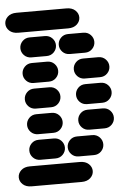

<svg xmlns="http://www.w3.org/2000/svg" viewBox="-82 -904 639 934"><g transform="rotate(-5 238.0 -437.0)"><path d="M34.2 -13.7H278.3Q305.7 -13.7 321.3 -28.3Q336.9 -43 336.9 -62.5Q336.9 -82 321.3 -96.7Q305.7 -111.3 278.3 -111.3H34.2Q6.8 -111.3 -8.8 -96.7Q-24.4 -82 -24.4 -62.5Q-24.4 -43 -8.8 -28.3Q6.8 -13.7 34.2 -13.7ZM87.9 -138.7H162.1Q183.6 -138.7 197.8 -153.3Q211.9 -168 211.9 -187.5Q211.9 -207 197.8 -221.7Q183.6 -236.3 162.1 -236.3H87.9Q66.4 -236.3 52.2 -221.7Q38.1 -207 38.1 -187.5Q38.1 -168 52.2 -153.3Q66.4 -138.7 87.9 -138.7ZM275.4 -138.7H349.6Q371.1 -138.7 385.3 -153.3Q399.4 -168 399.4 -187.5Q399.4 -207 385.3 -221.7Q371.1 -236.3 349.6 -236.3H275.4Q253.9 -236.3 239.7 -221.7Q225.6 -207 225.6 -187.5Q225.6 -168 239.7 -153.3Q253.9 -138.7 275.4 -138.7ZM87.9 -263.7H162.1Q183.6 -263.7 197.8 -278.3Q211.9 -293 211.9 -312.5Q211.9 -332 197.8 -346.7Q183.6 -361.3 162.1 -361.3H87.9Q66.4 -361.3 52.2 -346.7Q38.1 -332 38.1 -312.5Q38.1 -293 52.2 -278.3Q66.4 -263.7 87.9 -263.7ZM337.9 -263.7H412.1Q433.6 -263.7 447.8 -278.3Q461.9 -293 461.9 -312.5Q461.9 -332 447.8 -346.7Q433.6 -361.3 412.1 -361.3H337.9Q316.4 -361.3 302.2 -346.7Q288.1 -332 288.1 -312.5Q288.1 -293 302.2 -278.3Q316.4 -263.7 337.9 -263.7ZM87.9 -388.7H162.1Q183.6 -388.7 197.8 -403.3Q211.9 -418 211.9 -437.5Q211.9 -457 197.8 -471.7Q183.6 -486.3 162.1 -486.3H87.9Q66.4 -486.3 52.2 -471.7Q38.1 -457 38.1 -437.5Q38.1 -418 52.2 -403.3Q66.4 -388.7 87.9 -388.7ZM337.9 -388.7H412.1Q433.6 -388.7 447.8 -403.3Q461.9 -418 461.9 -437.5Q461.9 -457 447.8 -471.7Q433.6 -486.3 412.1 -486.3H337.9Q316.4 -486.3 302.2 -471.7Q288.1 -457 288.1 -437.5Q288.1 -418 302.2 -403.3Q316.4 -388.7 337.9 -388.7ZM87.9 -513.7H162.1Q183.6 -513.7 197.8 -528.3Q211.9 -543 211.9 -562.5Q211.9 -582 197.8 -596.7Q183.6 -611.3 162.1 -611.3H87.9Q66.4 -611.3 52.2 -596.7Q38.1 -582 38.1 -562.5Q38.1 -543 52.2 -528.3Q66.4 -513.7 87.9 -513.7ZM337.9 -513.7H412.1Q433.6 -513.7 447.8 -528.3Q461.9 -543 461.9 -562.5Q461.9 -582 447.8 -596.7Q433.6 -611.3 412.1 -611.3H337.9Q316.4 -611.3 302.2 -596.7Q288.1 -582 288.1 -562.5Q288.1 -543 302.2 -528.3Q316.4 -513.7 337.9 -513.7ZM87.9 -638.7H162.1Q183.6 -638.7 197.8 -653.3Q211.9 -668 211.9 -687.5Q211.9 -707 197.8 -721.7Q183.6 -736.3 162.1 -736.3H87.9Q66.4 -736.3 52.2 -721.7Q38.1 -707 38.1 -687.5Q38.1 -668 52.2 -653.3Q66.4 -638.7 87.9 -638.7ZM275.4 -638.7H349.6Q371.1 -638.7 385.3 -653.3Q399.4 -668 399.4 -687.5Q399.4 -707 385.3 -721.7Q371.1 -736.3 349.6 -736.3H275.4Q253.9 -736.3 239.7 -721.7Q225.6 -707 225.6 -687.5Q225.6 -668 239.7 -653.3Q253.9 -638.7 275.4 -638.7ZM34.2 -763.7H278.3Q305.7 -763.7 321.3 -778.3Q336.9 -793 336.9 -812.5Q336.9 -832 321.3 -846.7Q305.7 -861.3 278.3 -861.3H34.2Q6.8 -861.3 -8.8 -846.7Q-24.4 -832 -24.4 -812.5Q-24.4 -793 -8.8 -778.3Q6.8 -763.7 34.2 -763.7Z"/></g></svg>

Font: Workbench
Style: Regular
Weight: 400
Designer: Jens Kutilek
Foundry: Jens Kutilek
Version: Version 2.001